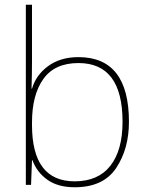

<svg xmlns="http://www.w3.org/2000/svg" viewBox="-20 -780 623 810"><path d="M115 -760H89V0H111L115 -104H117Q135 -54 179.5 -22Q224 10 295 10Q416 10 470 -71Q524 -152 524 -266Q524 -539 311 -539Q235 -539 183.5 -501.5Q132 -464 115 -406H113Q114 -431 114.5 -466Q115 -501 115 -525ZM311 -514Q497 -514 497 -266Q497 -146 445.5 -80.5Q394 -15 295 -15Q115 -15 115 -253V-263Q115 -380 163 -447Q211 -514 311 -514Z"/></svg>

Font: Noto Sans UI Thin
Style: Regular
Weight: 250
Designer: Monotype Design Team
Foundry: Monotype Imaging Inc.
Version: Version 1.901